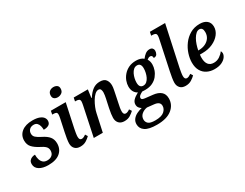

<svg xmlns="http://www.w3.org/2000/svg" viewBox="-97 -1404 2909 2283"><g transform="rotate(-30 1358.0 -262.5)"><path d="M187 10Q111 10 65 -19Q19 -48 19 -99Q19 -129 33 -146Q47 -163 67.5 -170.5Q88 -178 109 -178Q108 -142 117 -112Q126 -82 147 -63.5Q168 -45 203 -45Q245 -45 270 -67Q295 -89 295 -129Q295 -163 272.5 -185Q250 -207 202 -230Q145 -260 113 -295Q81 -330 81 -387Q81 -459 135.5 -502.5Q190 -546 284 -546Q343 -546 378.5 -532Q414 -518 429.5 -497Q445 -476 445 -452Q445 -415 419 -398.5Q393 -382 348 -382Q348 -408 341.5 -434Q335 -460 318.5 -477Q302 -494 273 -494Q235 -494 213.5 -472.5Q192 -451 192 -418Q191 -386 215 -364.5Q239 -343 286 -320Q346 -291 375.5 -254.5Q405 -218 405 -163Q405 -84 349.5 -37Q294 10 187 10Z M687 -633Q659 -633 640.5 -647Q622 -661 622 -690Q622 -728 645 -746.5Q668 -765 700 -765Q727 -765 747 -751.5Q767 -738 767 -708Q767 -669 742 -651Q717 -633 687 -633ZM627 10Q579 10 553 -17Q527 -44 527 -88Q527 -113 533.5 -154.5Q540 -196 549 -236L585 -405Q591 -435 591 -451Q591 -474 578.5 -481Q566 -488 540 -488H525L534 -536H738L669 -213Q664 -188 659 -158Q654 -128 654 -108Q654 -62 686 -62Q700 -62 714 -68.5Q728 -75 744 -87L764 -55Q742 -32 708 -11Q674 10 627 10Z M1233 10Q1183 10 1157 -19Q1131 -48 1132 -93Q1132 -135 1149 -218L1166 -297Q1169 -310 1173.5 -331Q1178 -352 1181.5 -374.5Q1185 -397 1185 -414Q1185 -433 1178 -451.5Q1171 -470 1147 -470Q1122 -470 1096.5 -446.5Q1071 -423 1049.5 -386.5Q1028 -350 1012 -310.5Q996 -271 990 -240L938 0H814L898 -400Q901 -414 903 -428Q905 -442 905 -450Q905 -472 891 -480Q877 -488 852 -488H838L848 -536H1042L1027 -426H1033Q1072 -486 1113.5 -515.5Q1155 -545 1209 -545Q1269 -545 1292 -512Q1315 -479 1315 -435Q1315 -409 1308.5 -377.5Q1302 -346 1297 -320L1274 -209Q1267 -180 1263 -154Q1259 -128 1259 -107Q1259 -62 1291 -62Q1316 -62 1347 -85L1368 -53Q1345 -31 1312.5 -10.5Q1280 10 1233 10Z M1546 240Q1435 240 1385 206Q1335 172 1335 114Q1335 75 1356.5 47Q1378 19 1413 1.5Q1448 -16 1486 -24Q1469 -33 1455 -51Q1441 -69 1441 -96Q1441 -128 1464.5 -153.5Q1488 -179 1539 -207Q1509 -222 1492.5 -252Q1476 -282 1476 -323Q1476 -359 1490 -397.5Q1504 -436 1533 -470Q1562 -504 1605 -525Q1648 -546 1707 -546Q1736 -546 1762.5 -538.5Q1789 -531 1808 -514Q1829 -543 1855 -563Q1881 -583 1914 -583Q1940 -583 1953 -569Q1966 -555 1966 -535Q1966 -511 1954 -489Q1942 -467 1908 -467Q1908 -506 1878 -506Q1865 -506 1854.5 -500Q1844 -494 1834 -486Q1855 -455 1855 -410Q1855 -374 1841.5 -335.5Q1828 -297 1801 -263.5Q1774 -230 1731.5 -209.5Q1689 -189 1631 -189Q1622 -189 1610.5 -189.5Q1599 -190 1592 -191Q1570 -182 1551 -167Q1532 -152 1532 -134Q1532 -118 1546.5 -112Q1561 -106 1581 -104L1681 -93Q1748 -86 1785.5 -54Q1823 -22 1823 38Q1823 126 1752 183Q1681 240 1546 240ZM1637 -244Q1664 -244 1684 -261.5Q1704 -279 1717 -306Q1730 -333 1736.5 -363.5Q1743 -394 1743 -421Q1743 -491 1690 -491Q1663 -491 1643 -474Q1623 -457 1609.5 -429.5Q1596 -402 1589.5 -372Q1583 -342 1583 -316Q1583 -278 1597.5 -261Q1612 -244 1637 -244ZM1554 185Q1639 185 1676.5 152.5Q1714 120 1714 77Q1714 48 1694 31.5Q1674 15 1627 11L1543 2Q1498 9 1466.5 36.5Q1435 64 1435 107Q1435 140 1460 162.5Q1485 185 1554 185Z M2072 10Q2023 10 1997.5 -18Q1972 -46 1972 -89Q1972 -115 1978.5 -155.5Q1985 -196 1994 -238L2076 -624Q2083 -655 2083 -673Q2083 -696 2069 -704Q2055 -712 2030 -712H2013L2023 -760H2232L2114 -213Q2109 -188 2104 -158Q2099 -128 2099 -108Q2099 -62 2130 -62Q2143 -62 2157.5 -68.5Q2172 -75 2189 -87L2209 -55Q2187 -32 2153 -11Q2119 10 2072 10Z M2469 10Q2415 10 2370 -12Q2325 -34 2298.5 -79Q2272 -124 2272 -192Q2272 -248 2292 -310Q2312 -372 2351.5 -425.5Q2391 -479 2448.5 -512.5Q2506 -546 2581 -546Q2644 -546 2679 -516Q2714 -486 2714 -432Q2714 -378 2678 -331.5Q2642 -285 2579.5 -256.5Q2517 -228 2437 -228H2403Q2401 -218 2400.5 -206Q2400 -194 2400 -184Q2400 -125 2425 -92.5Q2450 -60 2500 -60Q2545 -60 2581 -84.5Q2617 -109 2636 -137Q2647 -128 2647 -106Q2647 -82 2628 -55Q2609 -28 2569.5 -9Q2530 10 2469 10ZM2419 -280Q2468 -280 2507.5 -298.5Q2547 -317 2569.5 -350Q2592 -383 2592 -428Q2592 -492 2545 -492Q2521 -492 2499.5 -473Q2478 -454 2460 -423Q2442 -392 2429.5 -354.5Q2417 -317 2410 -280Z"/></g></svg>

Font: Noto Serif SemiCondensed SemiBold
Style: Italic
Weight: 600
Width: 4
Italic angle: -12°
Designer: Monotype Design Team
Foundry: Monotype Imaging Inc.
Version: Version 2.014; ttfautohint (v1.8.4.7-5d5b)